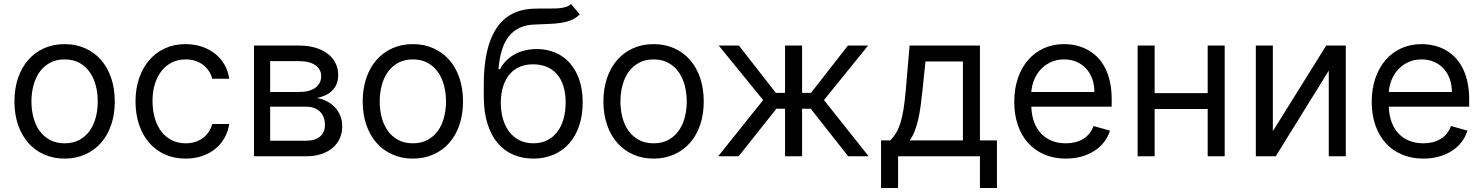

<svg xmlns="http://www.w3.org/2000/svg" viewBox="-20 -770 7310 946"><path d="M298.3 11.4Q242.9 11.4 197.4 -8.9Q152 -29.1 119.5 -65.9Q87 -102.6 69.1 -154.7Q51.1 -206.7 51.1 -269.9Q51.1 -333.8 69.1 -386Q87 -438.2 119.5 -475.1Q152 -512.1 197.4 -532.3Q242.9 -552.6 298.3 -552.6Q353.7 -552.6 399.3 -532.3Q445 -512.1 477.5 -475.1Q509.9 -438.2 527.7 -386Q545.5 -333.8 545.5 -269.9Q545.5 -206.7 527.7 -154.7Q509.9 -102.6 477.5 -65.9Q445 -29.1 399.3 -8.9Q353.7 11.4 298.3 11.4ZM298.3 -63.9Q340.6 -63.9 371.3 -80.8Q402 -97.7 422.1 -125.9Q442.1 -154.1 451.9 -191.6Q461.6 -229 461.6 -269.9Q461.6 -311.1 451.9 -348.5Q442.1 -386 422.1 -414.6Q402 -443.2 371.3 -460.2Q340.6 -477.3 298.3 -477.3Q256.4 -477.3 225.5 -460.2Q194.6 -443.2 174.5 -414.6Q154.5 -386 144.7 -348.5Q134.9 -311.1 134.9 -269.9Q134.9 -229 144.7 -191.6Q154.5 -154.1 174.5 -125.9Q194.6 -97.7 225.5 -80.8Q256.4 -63.9 298.3 -63.9Z M894.9 11.4Q837.4 11.4 791.5 -9.6Q745.7 -30.5 713.8 -68Q681.8 -105.5 664.8 -157.1Q647.7 -208.8 647.7 -269.9Q647.7 -332.4 665.3 -384.2Q682.9 -436.1 715.2 -473.5Q747.5 -511 792.8 -531.8Q838.1 -552.6 893.5 -552.6Q936.8 -552.6 973.9 -540.3Q1011 -528.1 1039.2 -505.7Q1067.5 -483.3 1085.8 -451.9Q1104 -420.5 1109.4 -382.1H1025.6Q1021 -400.9 1010.3 -418Q999.6 -435 983.1 -448.3Q966.6 -461.6 944.6 -469.5Q922.6 -477.3 894.9 -477.3Q858.3 -477.3 828.1 -462.7Q797.9 -448.2 776.5 -421.3Q755 -394.5 743.3 -356.9Q731.5 -319.2 731.5 -272.7Q731.5 -225.5 743.1 -186.8Q754.6 -148.1 775.9 -120.9Q797.2 -93.8 827.4 -78.8Q857.6 -63.9 894.9 -63.9Q919.4 -63.9 940.7 -70.5Q962 -77.1 978.9 -89.3Q995.7 -101.6 1007.8 -119.1Q1019.9 -136.7 1025.6 -159.1H1109.4Q1104 -122.9 1086.8 -91.8Q1069.6 -60.7 1042.1 -37.8Q1014.6 -14.9 977.5 -1.8Q940.3 11.4 894.9 11.4Z M1231.5 -545.5H1454.5Q1498.6 -545.5 1533.9 -535Q1569.2 -524.5 1594.3 -505.5Q1619.3 -486.5 1632.8 -459.9Q1646.3 -433.2 1646.3 -400.6Q1646.3 -375.7 1638.5 -356.5Q1630.7 -337.4 1616.8 -323.5Q1603 -309.7 1583.6 -300.8Q1564.3 -291.9 1541.2 -286.9Q1563.6 -283.7 1585.9 -273.3Q1608.3 -262.8 1626.2 -245.4Q1644.2 -228 1655.2 -203.1Q1666.2 -178.3 1666.2 -146.3Q1666.2 -115.1 1654.1 -88.2Q1642 -61.4 1619.1 -41.7Q1596.2 -22 1563.2 -11Q1530.2 0 1488.6 0H1231.5ZM1488.6 -76.7Q1532 -76.7 1556.5 -97.1Q1581 -117.5 1581 -153.4Q1581 -174.7 1574.6 -191.6Q1568.2 -208.5 1556.3 -220.2Q1544.4 -231.9 1527.3 -238.1Q1510.3 -244.3 1488.6 -244.3H1311.1V-76.7ZM1454.5 -316.8Q1479.8 -316.8 1499.8 -322.1Q1519.9 -327.4 1533.7 -337.5Q1547.6 -347.7 1555 -362.2Q1562.5 -376.8 1562.5 -394.9Q1562.5 -411.9 1555 -425.6Q1547.6 -439.3 1533.7 -448.9Q1519.9 -458.5 1499.8 -463.6Q1479.8 -468.8 1454.5 -468.8H1311.1V-316.8Z M2014.2 11.4Q1958.8 11.4 1913.4 -8.9Q1867.9 -29.1 1835.4 -65.9Q1802.9 -102.6 1785 -154.7Q1767 -206.7 1767 -269.9Q1767 -333.8 1785 -386Q1802.9 -438.2 1835.4 -475.1Q1867.9 -512.1 1913.4 -532.3Q1958.8 -552.6 2014.2 -552.6Q2069.6 -552.6 2115.2 -532.3Q2160.9 -512.1 2193.4 -475.1Q2225.9 -438.2 2243.6 -386Q2261.4 -333.8 2261.4 -269.9Q2261.4 -206.7 2243.6 -154.7Q2225.9 -102.6 2193.4 -65.9Q2160.9 -29.1 2115.2 -8.9Q2069.6 11.4 2014.2 11.4ZM2014.2 -63.9Q2056.5 -63.9 2087.2 -80.8Q2117.9 -97.7 2138 -125.9Q2158 -154.1 2167.8 -191.6Q2177.6 -229 2177.6 -269.9Q2177.6 -311.1 2167.8 -348.5Q2158 -386 2138 -414.6Q2117.9 -443.2 2087.2 -460.2Q2056.5 -477.3 2014.2 -477.3Q1972.3 -477.3 1941.4 -460.2Q1910.5 -443.2 1890.4 -414.6Q1870.4 -386 1860.6 -348.5Q1850.9 -311.1 1850.9 -269.9Q1850.9 -229 1860.6 -191.6Q1870.4 -154.1 1890.4 -125.9Q1910.5 -97.7 1941.4 -80.8Q1972.3 -63.9 2014.2 -63.9Z M2836.6 -698.9Q2818.2 -680.8 2795.1 -671.3Q2772 -661.9 2744.3 -657.5Q2716.6 -653.1 2684.1 -652Q2651.6 -650.9 2613.6 -649.1Q2571 -647.7 2539.6 -632.8Q2508.2 -617.9 2486.5 -590.2Q2464.8 -562.5 2452.6 -522.2Q2440.3 -481.9 2436.1 -429H2443.2Q2457 -454.5 2476.6 -473.4Q2496.1 -492.2 2519.7 -504.4Q2543.3 -516.7 2570.1 -522.5Q2596.9 -528.4 2625 -528.4Q2672.9 -528.4 2714.1 -511.5Q2755.3 -494.7 2785.7 -461.5Q2816.1 -428.3 2833.5 -379.3Q2850.9 -330.3 2850.9 -265.6Q2850.9 -201.3 2833.5 -150Q2816.1 -98.7 2784.1 -62.9Q2752.1 -27 2707.4 -7.8Q2662.6 11.4 2608 11.4Q2553.3 11.4 2508.2 -8.2Q2463.1 -27.7 2430.9 -66.4Q2398.8 -105.1 2381.2 -162.5Q2363.6 -219.8 2363.6 -295.5V-353.7Q2363.6 -535.9 2425.6 -630Q2487.6 -724.1 2612.2 -727.3Q2628.6 -728 2643.5 -728Q2658.4 -728 2671.9 -728Q2692.8 -728 2710.8 -728.2Q2728.7 -728.3 2744 -730.5Q2759.2 -732.6 2771.7 -737Q2784.1 -741.5 2794 -750ZM2608 -63.9Q2644.9 -63.9 2674.4 -78.1Q2703.8 -92.3 2724.4 -118.6Q2745 -144.9 2756 -182.2Q2767 -219.5 2767 -265.6Q2767 -310.4 2756 -345.3Q2745 -380.3 2724.3 -404.3Q2703.5 -428.3 2673.7 -440.7Q2643.8 -453.1 2606.5 -453.1Q2570 -453.1 2540.8 -440.7Q2511.7 -428.3 2491.1 -404.3Q2470.5 -380.3 2459.3 -345.3Q2448.2 -310.4 2447.4 -265.6Q2447.4 -219.8 2458.6 -182.5Q2469.8 -145.2 2490.6 -119Q2511.4 -92.7 2541 -78.3Q2570.7 -63.9 2608 -63.9Z M3200.3 11.4Q3144.9 11.4 3099.4 -8.9Q3054 -29.1 3021.5 -65.9Q2989 -102.6 2971.1 -154.7Q2953.1 -206.7 2953.1 -269.9Q2953.1 -333.8 2971.1 -386Q2989 -438.2 3021.5 -475.1Q3054 -512.1 3099.4 -532.3Q3144.9 -552.6 3200.3 -552.6Q3255.7 -552.6 3301.3 -532.3Q3346.9 -512.1 3379.4 -475.1Q3411.9 -438.2 3429.7 -386Q3447.4 -333.8 3447.4 -269.9Q3447.4 -206.7 3429.7 -154.7Q3411.9 -102.6 3379.4 -65.9Q3346.9 -29.1 3301.3 -8.9Q3255.7 11.4 3200.3 11.4ZM3200.3 -63.9Q3242.5 -63.9 3273.3 -80.8Q3304 -97.7 3324 -125.9Q3344.1 -154.1 3353.9 -191.6Q3363.6 -229 3363.6 -269.9Q3363.6 -311.1 3353.9 -348.5Q3344.1 -386 3324 -414.6Q3304 -443.2 3273.3 -460.2Q3242.5 -477.3 3200.3 -477.3Q3158.4 -477.3 3127.5 -460.2Q3096.6 -443.2 3076.5 -414.6Q3056.5 -386 3046.7 -348.5Q3036.9 -311.1 3036.9 -269.9Q3036.9 -229 3046.7 -191.6Q3056.5 -154.1 3076.5 -125.9Q3096.6 -97.7 3127.5 -80.8Q3158.4 -63.9 3200.3 -63.9Z M3740.1 -277 3521.3 -545.5H3620.7L3802.6 -312.5H3848V-545.5H3931.8V-312.5H3975.9L4157.7 -545.5H4257.1L4039.8 -277L4259.9 0H4159.1L3974.4 -234.4H3931.8V0H3848V-234.4H3805.4L3619.3 0H3518.5Z M4321 -78.1H4366.5Q4383.2 -95.5 4395.2 -115.4Q4407.3 -135.3 4416.4 -163.9Q4425.4 -192.5 4431.8 -232.4Q4438.2 -272.4 4443.2 -329.5L4461.6 -545.5H4808.2V-78.1H4892V156.2H4808.2V0H4404.8V156.2H4321ZM4724.4 -78.1V-467.3H4539.8L4525.6 -329.5Q4521.3 -286.9 4516.2 -249.3Q4511 -211.6 4503.7 -180Q4496.4 -148.4 4486.3 -122.7Q4476.2 -96.9 4461.6 -78.1Z M5231.5 11.4Q5172.6 11.4 5125.4 -8.9Q5078.1 -29.1 5045.3 -65.9Q5012.4 -102.6 4994.9 -154.1Q4977.3 -205.6 4977.3 -268.5Q4977.3 -331.3 4994.9 -383.5Q5012.4 -435.7 5044.7 -473.4Q5077.1 -511 5122.3 -531.8Q5167.6 -552.6 5223 -552.6Q5251.4 -552.6 5279.8 -546.5Q5308.2 -540.5 5334.3 -527Q5360.4 -513.5 5382.8 -492.4Q5405.2 -471.2 5421.9 -440.9Q5438.6 -410.5 5448 -370.6Q5457.4 -330.6 5457.4 -279.8V-244.3H5061.4Q5062.9 -200.6 5075.8 -166.9Q5088.8 -133.2 5111.2 -110.3Q5133.5 -87.4 5164.1 -75.6Q5194.6 -63.9 5231.5 -63.9Q5280.9 -63.9 5316.4 -85.2Q5351.9 -106.5 5367.9 -149.1L5448.9 -126.4Q5439.3 -95.5 5419.7 -70.1Q5400.2 -44.7 5372.2 -26.6Q5344.1 -8.5 5308.6 1.4Q5273.1 11.4 5231.5 11.4ZM5372.2 -316.8Q5372.2 -351.6 5361.7 -380.9Q5351.2 -410.2 5331.7 -431.6Q5312.1 -453.1 5284.6 -465.2Q5257.1 -477.3 5223 -477.3Q5187.1 -477.3 5158.2 -464.1Q5129.3 -451 5108.5 -428.8Q5087.7 -406.6 5075.6 -377.7Q5063.6 -348.7 5061.4 -316.8Z M5669 -311.1H5930.4V-545.5H6014.2V0H5930.4V-233H5669V0H5585.2V-545.5H5669Z M6514.2 -545.5H6610.8V0H6527V-421.9L6265.6 0H6167.6V-545.5H6251.4V-123.6Z M6992.9 11.4Q6933.9 11.4 6886.7 -8.9Q6839.5 -29.1 6806.6 -65.9Q6773.8 -102.6 6756.2 -154.1Q6738.6 -205.6 6738.6 -268.5Q6738.6 -331.3 6756.2 -383.5Q6773.8 -435.7 6806.1 -473.4Q6838.4 -511 6883.7 -531.8Q6929 -552.6 6984.4 -552.6Q7012.8 -552.6 7041.2 -546.5Q7069.6 -540.5 7095.7 -527Q7121.8 -513.5 7144.2 -492.4Q7166.5 -471.2 7183.2 -440.9Q7199.9 -410.5 7209.3 -370.6Q7218.8 -330.6 7218.8 -279.8V-244.3H6822.8Q6824.2 -200.6 6837.2 -166.9Q6850.1 -133.2 6872.5 -110.3Q6894.9 -87.4 6925.4 -75.6Q6956 -63.9 6992.9 -63.9Q7042.3 -63.9 7077.8 -85.2Q7113.3 -106.5 7129.3 -149.1L7210.2 -126.4Q7200.6 -95.5 7181.1 -70.1Q7161.6 -44.7 7133.5 -26.6Q7105.5 -8.5 7070 1.4Q7034.4 11.4 6992.9 11.4ZM7133.5 -316.8Q7133.5 -351.6 7123 -380.9Q7112.6 -410.2 7093 -431.6Q7073.5 -453.1 7046 -465.2Q7018.5 -477.3 6984.4 -477.3Q6948.5 -477.3 6919.6 -464.1Q6890.6 -451 6869.9 -428.8Q6849.1 -406.6 6837 -377.7Q6824.9 -348.7 6822.8 -316.8Z"/></svg>

Font: Interop
Style: Regular
Weight: 400
Designer: Rasmus Andersson, Google, Jang Haemin
Foundry: jhaemin
Version: Version 1.008